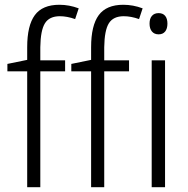

<svg xmlns="http://www.w3.org/2000/svg" viewBox="-20 -785 790 805"><path d="M149 -486V0H94V-486H11V-517L94 -534V-587Q94 -678 126 -721.5Q158 -765 229 -765Q270 -765 310 -750L295 -705Q261 -717 231 -717Q187 -717 168.5 -687.5Q150 -658 149 -587V-532H253V-486ZM417 -486V0H362V-486H279V-517L362 -534V-587Q362 -678 394 -721.5Q426 -765 497 -765Q538 -765 578 -750L563 -705Q529 -717 499 -717Q455 -717 436.5 -687.5Q418 -658 417 -587V-532H521V-486ZM682 -686Q682 -665 672.5 -653Q663 -641 645 -641Q627 -641 617 -653Q607 -665 607 -686Q607 -707 617 -718.5Q627 -730 645 -730Q663 -730 672.5 -718.5Q682 -707 682 -686ZM672 0H616V-532H672Z"/></svg>

Font: Noto Sans UI NarrowLight
Style: Regular
Weight: 300
Width: 4
Designer: Monotype Design Team
Foundry: Monotype Imaging Inc.
Version: Version 1.001